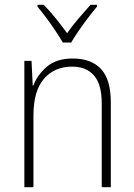

<svg xmlns="http://www.w3.org/2000/svg" viewBox="-20 -784 562 804"><path d="M285 -539Q362 -539 403 -495Q444 -451 444 -356V0H406V-351Q406 -431 373.5 -468Q341 -505 282 -505Q208 -505 164 -454Q120 -403 120 -300V0H82V-529H112L117 -426H120Q136 -470 176 -504.5Q216 -539 285 -539ZM243 -606Q230 -628 211.5 -656Q193 -684 173 -710.5Q153 -737 137 -756V-764H163Q188 -739 214 -706.5Q240 -674 261 -645Q282 -675 307.5 -705Q333 -735 359 -764H386V-756Q369 -736 348.5 -709Q328 -682 309.5 -655Q291 -628 278 -606Z"/></svg>

Font: Noto Sans Gujarati SemiCondensed ExtraLight
Style: Regular
Weight: 200
Width: 4
Designer: Jelle Bosma - Monotype Design Team, Universal Thirst
Foundry: Monotype Imaging Inc.
Version: Version 2.106; ttfautohint (v1.8.4.7-5d5b)